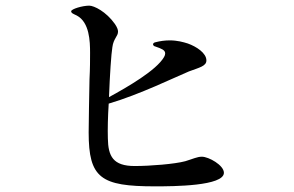

<svg xmlns="http://www.w3.org/2000/svg" viewBox="-20 -739 1040 680"><path d="M695 -184C678 -184 663 -176 636 -168C599 -158 512 -151 457 -151C380 -151 363 -186 362 -249C361 -281 362 -326 365 -372C474 -404 601 -466 649 -486C687 -500 711 -505 711 -525C711 -551 676 -574 645 -585C629 -590 608 -596 581 -596C565 -596 548 -594 529 -589C525 -588 522 -585 522 -582C522 -579 525 -575 531 -574C551 -567 565 -562 565 -550C565 -546 564 -542 561 -537C534 -490 432 -431 366 -395C369 -473 374 -549 378 -572C382 -603 398 -610 398 -627C398 -634 395 -642 387 -654C356 -698 313 -719 296 -719C272 -719 232 -707 232 -699C232 -692 242 -689 252 -684C297 -660 299 -593 299 -552C299 -529 299 -496 297 -459C296 -388 294 -320 294 -270C294 -108 337 -79 529 -79C595 -79 773 -80 773 -127C773 -154 719 -184 695 -184Z"/></svg>

Font: Shippori Mincho OTF Medium
Style: Regular
Weight: 500
Designer: FONTDASU
Foundry: FONTDASU / Google Inc. / but / Adobe
Version: Version 3.300;hotconv 1.0.109;makeotfexe 2.5.65596